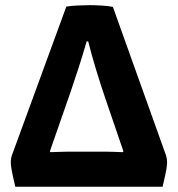

<svg xmlns="http://www.w3.org/2000/svg" viewBox="-20 -708 674 728"><path d="M38 0Q26.5 -49 23.8 -65.5Q21 -82 21 -92Q21 -100.5 22.2 -107.8Q23.5 -115 26 -121.5L231.5 -683Q250 -686 275.5 -687.2Q301 -688.5 320 -688.5Q338.5 -688.5 364.2 -687Q390 -685.5 408 -682L608.5 -121.5Q611 -114.5 612.2 -107.5Q613.5 -100.5 613.5 -92Q613.5 -82 610.8 -65.5Q608 -49 596.5 0ZM448 -134 379 -336Q361.5 -387 344 -444.8Q326.5 -502.5 314.5 -551H308.5Q295 -503.5 277.8 -450Q260.5 -396.5 248.5 -362L169 -134L172 -131Q185.5 -131.5 204.8 -132.2Q224 -133 239 -133H379.5Q394.5 -133 413.2 -132.2Q432 -131.5 445 -131Z"/></svg>

Font: Signika Negative SC
Style: Bold
Weight: 700
Designer: Anna Giedryś
Foundry: Anna Giedryś
Version: Version 2.000; ttfautohint (v1.8.3) -l 8 -r 50 -G 200 -x 9 -